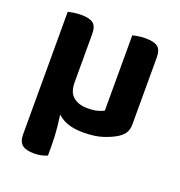

<svg xmlns="http://www.w3.org/2000/svg" viewBox="-122 -587 816 872"><g transform="rotate(20 286.0 -151.5)"><path d="M61 -287H187L183 -64Q190 -17 195 28Q200 73 200 122V168Q190 173 173.5 177Q157 181 137 181Q98 181 79.5 166.5Q61 152 61 116ZM141 -160V-244L200 -259V-186Q200 -138 225.5 -116.5Q251 -95 295 -95Q324 -95 343.5 -100.5Q363 -106 373 -112V-259H512V-97Q512 -73 503 -57Q494 -41 473 -27Q448 -11 409 2Q370 15 314 15Q251 15 213 -7.5Q175 -30 158 -69Q141 -108 141 -160ZM512 -213H373V-476Q382 -478 398.5 -481Q415 -484 435 -484Q475 -484 493.5 -470.5Q512 -457 512 -419ZM200 -213H61V-476Q69 -478 86.5 -481Q104 -484 123 -484Q164 -484 182 -470.5Q200 -457 200 -419Z"/></g></svg>

Font: BalooTamma2Bold
Style: Bold
Weight: 700
Designer: Divya Kowshik, Shuchita Grover and Ek Type
Foundry: Ek Type
Version: Version 1.700